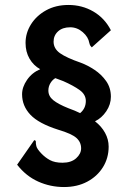

<svg xmlns="http://www.w3.org/2000/svg" viewBox="-20 -697 540 774"><path d="M238 57Q183 57 134 35Q85 13 49 -33L118 -132Q125 -131 124.5 -125Q124 -119 126.5 -108Q129 -97 146 -79Q162 -62 181.5 -51.5Q201 -41 232 -41Q267 -41 287 -59Q307 -77 307 -99Q307 -124 288 -141Q269 -158 215 -174Q136 -199 102.5 -234.5Q69 -270 69 -317Q69 -346 89 -375Q109 -404 142 -418Q115 -433 99 -460.5Q83 -488 83 -524Q83 -564 105 -599Q127 -634 166 -655.5Q205 -677 256 -677Q311 -677 356.5 -650.5Q402 -624 427 -575L350 -506Q346 -510 344 -513Q342 -516 340 -524Q336 -548 313.5 -567.5Q291 -587 263 -587Q232 -587 214 -570.5Q196 -554 196 -529Q196 -501 222 -482.5Q248 -464 306 -444Q333 -434 361 -415.5Q389 -397 408 -370Q427 -343 427 -307Q427 -276 408.5 -248.5Q390 -221 363 -208Q389 -188 403.5 -161.5Q418 -135 418 -106Q418 -60 395 -23Q372 14 331.5 35.5Q291 57 238 57ZM303 -241Q326 -260 326 -290Q326 -316 301 -334Q276 -352 235 -370L203 -382Q191 -375 183 -361.5Q175 -348 175 -332Q175 -309 195 -293Q215 -277 255 -261Q269 -256 281 -251Q293 -246 303 -241Z"/></svg>

Font: Inconsolata
Style: Bold
Weight: 700
Monospace: yes
Designer: Raph Levien, Cyreal, Brenton Simpson
Foundry: Raph Levien, Cyreal, Google
Version: Version 3.100; ttfautohint (v1.8.4.7-5d5b)